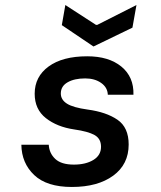

<svg xmlns="http://www.w3.org/2000/svg" viewBox="-20 -732 640 764"><path d="M266 12Q166 12 116 -35.5Q66 -83 65 -156H174Q176 -122 200 -99.5Q224 -77 274 -77Q321 -77 351.5 -95.5Q382 -114 382 -148Q382 -180 356.5 -194.5Q331 -209 275 -217Q207 -227 162.5 -262Q118 -297 118 -359Q118 -427 173.5 -467.5Q229 -508 327 -508Q413 -508 463 -467Q513 -426 511 -355H409Q408 -384 382.5 -402Q357 -420 319 -420Q276 -420 249 -404.5Q222 -389 222 -360Q222 -335 246.5 -319.5Q271 -304 329 -296Q403 -286 447.5 -255.5Q492 -225 492 -157Q492 -78 430.5 -33Q369 12 266 12ZM352 -547 226 -632 240 -712 362 -633H367L523 -712L507 -622Z"/></svg>

Font: DM Mono Medium
Style: Italic
Weight: 500
Italic angle: -10°
Designer: Colophon Foundry
Foundry: Colophon Foundry
Version: Version 1.000; ttfautohint (v1.8.2.53-6de2)